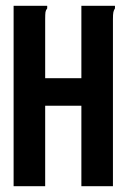

<svg xmlns="http://www.w3.org/2000/svg" viewBox="-20 -643 440 663"><path d="M27 -623H143V-614Q138 -608 137 -601Q136 -594 136 -577V-373H261V-623H377V-614Q373 -608 371.5 -601Q370 -594 370 -577V0H261V-278H136V0H27Z"/></svg>

Font: Inconsolata Condensed ExtraBold
Style: Regular
Weight: 800
Width: 3
Monospace: yes
Designer: Raph Levien, Cyreal, Brenton Simpson
Foundry: Raph Levien, Cyreal, Google
Version: Version 3.001; ttfautohint (v1.8.2.53-6de2)